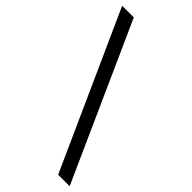

<svg xmlns="http://www.w3.org/2000/svg" viewBox="-282 -774 944 944"><g transform="rotate(45 189.5 -302.0)"><path d="M412 103H332L-33 -707H48Z"/></g></svg>

Font: Hind Kochi
Style: Regular
Weight: 400
Designer: Dhruvi Tolia
Foundry: Indian Type Foundry
Version: Version 0.702;PS 1.0;hotconv 1.0.81;makeotf.lib2.5.63406